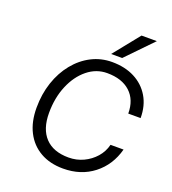

<svg xmlns="http://www.w3.org/2000/svg" viewBox="-153 -973 980 1095"><g transform="rotate(20 336.5 -425.0)"><path d="M610 -858 457 -700H390L517 -858ZM95 -267Q95 -350 119 -421.5Q143 -493 186.5 -546.5Q230 -600 287.5 -629.5Q345 -659 412 -659Q490 -659 548.5 -629Q607 -599 640 -544Q673 -489 673 -414H598Q598 -497 547.5 -543.5Q497 -590 407 -590Q341 -590 287.5 -546.5Q234 -503 203 -429Q172 -355 172 -263Q172 -166 221 -114Q270 -62 363 -62Q411 -62 452.5 -81.5Q494 -101 523.5 -134.5Q553 -168 564 -212H643Q616 -111 539.5 -51.5Q463 8 355 8Q275 8 216.5 -25.5Q158 -59 126.5 -120.5Q95 -182 95 -267Z"/></g></svg>

Font: Overused Grotesk
Style: Italic
Weight: 400
Italic angle: -10°
Version: Version 0.003